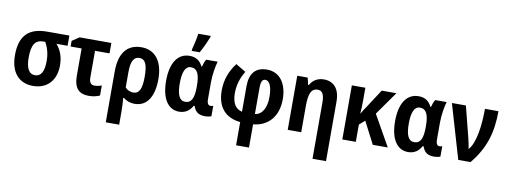

<svg xmlns="http://www.w3.org/2000/svg" viewBox="-75 -1225 5041 1905"><g transform="rotate(10 2445.5 -272.5)"><path d="M497 -236C497 -324 470 -391 425 -442H537V-545H314C130 -545 39 -458 39 -260C39 -87 125 10 267 10C413 10 497 -90 497 -236ZM177 -261C177 -391 213 -442 294 -442H312C343 -387 359 -329 359 -255C359 -156 331 -98 269 -98C206 -98 177 -156 177 -261Z M960 -545H640L568 -497V-440H679V-167C679 -36 734 11 829 11C873 11 913 1 940 -12V-113C915 -104 891 -99 867 -99C833 -99 814 -122 814 -171V-440H960Z M1482 -272C1482 -457 1396 -555 1263 -555C1113 -555 1042 -449 1042 -274V240H1177V103C1177 55 1173 -3 1170 -29H1178C1207 -6 1246 10 1290 10C1418 10 1482 -100 1482 -272ZM1261 -447C1319 -447 1344 -397 1344 -272C1344 -149 1318 -98 1258 -98C1228 -98 1198 -111 1177 -135V-290C1177 -400 1205 -447 1261 -447Z M1759 -606H1839C1871 -661 1898 -724 1918 -773V-785H1794C1789 -746 1770 -658 1759 -620ZM1739 10C1803 10 1846 -23 1873 -73H1882C1903 -12 1938 10 2004 10C2021 10 2056 4 2064 -2V-106C2058 -103 2046 -101 2037 -101C2015 -101 2001 -118 2001 -162V-331C2001 -411 2016 -495 2031 -545H1916C1903 -526 1893 -497 1886 -470H1881C1853 -526 1812 -554 1748 -554C1632 -554 1560 -455 1560 -270C1560 -89 1629 10 1739 10ZM1782 -97C1724 -97 1698 -154 1698 -269C1698 -383 1724 -445 1780 -445C1846 -445 1870 -388 1870 -271V-264C1870 -150 1845 -97 1782 -97Z M2218 -554C2155 -471 2120 -380 2120 -271C2120 -96 2212 -8 2355 6V240H2485V6C2632 -8 2732 -112 2732 -290C2732 -448 2656 -553 2528 -553C2415 -553 2355 -487 2355 -356V-98C2293 -112 2253 -162 2253 -268C2253 -353 2278 -427 2319 -493ZM2529 -450C2574 -450 2598 -386 2598 -289C2598 -178 2556 -106 2485 -98V-359C2485 -424 2498 -450 2529 -450Z M3100 -555C3041 -555 2991 -528 2962 -474H2955L2938 -545H2833V0H2969V-263C2969 -387 2991 -444 3059 -444C3106 -444 3125 -404 3125 -325V240H3261V-359C3261 -492 3198 -555 3100 -555Z M3832 -545H3684L3563 -359C3547 -337 3531 -312 3517 -286H3514C3517 -325 3519 -368 3519 -412V-545H3383V0H3519V-174L3575 -223L3690 0H3841L3666 -310Z M4046 10C4110 10 4153 -23 4180 -73H4189C4210 -12 4245 10 4311 10C4328 10 4363 4 4371 -2V-106C4365 -103 4353 -101 4344 -101C4322 -101 4308 -118 4308 -162V-331C4308 -411 4323 -495 4338 -545H4223C4210 -526 4200 -497 4193 -470H4188C4160 -526 4119 -554 4055 -554C3939 -554 3867 -455 3867 -270C3867 -89 3936 10 4046 10ZM4089 -97C4031 -97 4005 -154 4005 -269C4005 -383 4031 -445 4087 -445C4153 -445 4177 -388 4177 -271V-264C4177 -150 4152 -97 4089 -97Z M4391 -545 4551 0H4675C4812 -167 4860 -331 4860 -545H4724C4724 -370 4699 -198 4636 -127H4633C4629 -154 4620 -199 4611 -234L4532 -545Z"/></g></svg>

Font: Noto Sans Display SemiCondensed
Style: Bold
Weight: 700
Width: 4
Designer: Monotype Design Team
Foundry: Monotype Imaging Inc.
Version: Version 1.900